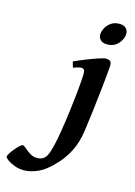

<svg xmlns="http://www.w3.org/2000/svg" viewBox="-326 -728 735 1042"><g transform="rotate(15 41.5 -207.0)"><path d="M261.2 -616.2Q261.2 -598.1 251.2 -578.9Q241.2 -559.6 222.2 -546.1Q203.1 -532.7 175.3 -532.7Q149.4 -532.7 137.5 -545.2Q125.5 -557.6 125.5 -574.2Q125.5 -591.8 135.5 -611.3Q145.5 -630.9 164.8 -644.5Q184.1 -658.2 211.4 -658.2Q237.3 -658.2 249.3 -645.5Q261.2 -632.8 261.2 -616.2ZM221.7 -424.8Q221.7 -417 219.2 -392.1Q216.8 -367.2 213.6 -335.7Q210.4 -304.2 207.3 -275.4Q204.1 -246.6 202.1 -231Q199.2 -202.6 192.9 -150.6Q186.5 -98.6 178.7 -43.5Q168.9 20 145.3 66.7Q121.6 113.3 92.3 145.8Q63 178.2 35.6 199.7Q9.3 220.7 -23.7 232.4Q-56.6 244.1 -85 244.1Q-112.3 244.1 -137.2 234.9Q-162.1 225.6 -177.7 214.1Q-193.4 202.6 -193.4 195.8Q-193.4 189.5 -184.8 176.3Q-176.3 163.1 -164.3 148.7Q-152.3 134.3 -141.1 124Q-129.9 113.8 -125 113.8Q-117.7 113.8 -104.7 125.7Q-91.8 137.7 -73.2 149.4Q-54.7 161.1 -31.7 161.1Q7.3 161.1 23.7 123.5Q40 85.9 55.2 -5.4Q66.9 -77.6 74 -135Q81.1 -192.4 84 -220.2Q85.4 -236.3 87.9 -261Q90.3 -285.6 92 -308.6Q93.8 -331.5 93.8 -341.8Q93.8 -364.3 88.1 -369.4Q82.5 -374.5 73.7 -374.5Q67.9 -374.5 53.7 -370.6Q39.6 -366.7 28.8 -362.8L19.5 -395.5Q47.4 -408.2 83 -422.4Q118.7 -436.5 148.9 -446.8Q179.2 -457 190.4 -457Q204.1 -457 212.9 -451.2Q221.7 -445.3 221.7 -424.8Z"/></g></svg>

Font: Gentium Plus
Style: Bold Italic
Weight: 700
Italic angle: -8°
Designer: Victor Gaultney, Annie Olsen, Iska Routamaa, Becca Hirsbrunner
Foundry: SIL International
Version: Version 6.101